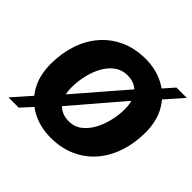

<svg xmlns="http://www.w3.org/2000/svg" viewBox="-168 -861 1061 1061"><g transform="rotate(45 362.5 -330.5)"><path d="M242 -126 202 -177 519 -544 554 -490ZM26 17 160 -135 202 -88 106 17ZM574 -507 554 -576 644 -678H725ZM348 10Q267 10 201.5 -24Q136 -58 98 -123Q60 -188 60 -279Q60 -362 83.5 -433Q107 -504 152.5 -557Q198 -610 263.5 -640Q329 -670 412 -670Q493 -670 558 -635.5Q623 -601 661 -536.5Q699 -472 699 -381Q699 -299 675.5 -227.5Q652 -156 607 -103Q562 -50 496.5 -20Q431 10 348 10ZM355 -125Q398 -125 430 -149.5Q462 -174 483.5 -213.5Q505 -253 516 -300Q527 -347 527 -392Q527 -438 512.5 -469.5Q498 -501 471 -518Q444 -535 405 -535Q362 -535 329.5 -511Q297 -487 275.5 -447.5Q254 -408 243.5 -361Q233 -314 233 -268Q233 -223 247.5 -191Q262 -159 289 -142Q316 -125 355 -125Z"/></g></svg>

Font: Kantumruy Pro
Style: Italic
Weight: 400
Italic angle: -13°
Designer: Sovichet Tep
Foundry: Sovichet Tep
Version: Version 1.002